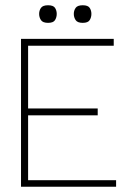

<svg xmlns="http://www.w3.org/2000/svg" viewBox="-20 -711 497 731"><path d="M60 0V-563H413V-537H87V-298H352V-272H87V-25H422V0ZM163 -624Q143 -624 136 -634.5Q129 -645 129 -658Q129 -671 136 -681Q143 -691 163 -691Q183 -691 189.5 -681Q196 -671 196 -658Q196 -645 189.5 -634.5Q183 -624 163 -624ZM295 -624Q275 -624 268 -634.5Q261 -645 261 -658Q261 -671 268 -681Q275 -691 295 -691Q315 -691 321.5 -681Q328 -671 328 -658Q328 -645 321.5 -634.5Q315 -624 295 -624Z"/></svg>

Font: Darker Grotesque Light
Style: Regular
Weight: 300
Designer: Gabriel Lam
Foundry: TypeRant
Version: Version 1.000;gftools[0.9.28]